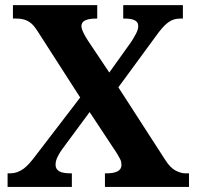

<svg xmlns="http://www.w3.org/2000/svg" viewBox="-20 -734 772 754"><path d="M522.9 -631.8Q522.9 -640.6 518.6 -646.5Q514.2 -652.3 506.6 -655.5Q499 -658.7 488.8 -659.9Q478.5 -661.1 466.8 -661.1H463.9V-713.9H698.2V-661.1H689Q674.3 -661.1 662.6 -657.5Q650.9 -653.8 639.4 -645.3Q627.9 -636.7 616.2 -623Q604.5 -609.4 589.8 -588.9L444.8 -391.1L628.9 -106Q648.4 -75.2 669.4 -64.2Q690.4 -53.2 709 -53.2H722.2V0H392.1V-53.2H397Q457 -53.2 457 -85.9Q457 -91.8 456.1 -97.2Q455.1 -102.5 451.4 -109.9Q447.8 -117.2 441.4 -127.9Q435.1 -138.7 423.8 -154.8L332 -293.9L224.1 -147.9Q214.8 -135.3 206.5 -118.9Q198.2 -102.5 198.2 -86.9Q198.2 -70.3 211.9 -61.8Q225.6 -53.2 258.8 -53.2H262.2V0H9.8V-53.2H16.1Q34.2 -53.2 47.9 -58.1Q61.5 -63 73.5 -72Q85.4 -81.1 96.7 -94Q107.9 -106.9 120.1 -123L294.9 -351.1L129.9 -607.9Q121.6 -621.1 113.5 -631.1Q105.5 -641.1 95.5 -647.7Q85.4 -654.3 73.2 -657.7Q61 -661.1 43.9 -661.1H30.8V-713.9H361.8V-661.1H358.9Q341.8 -661.1 330.3 -658.9Q318.8 -656.7 312 -652.6Q305.2 -648.4 302.5 -643.1Q299.8 -637.7 299.8 -631.8Q299.8 -621.6 307.4 -606Q314.9 -590.3 326.2 -573.2L409.2 -449.2L496.1 -570.8Q504.9 -584.5 513.9 -601.3Q522.9 -618.2 522.9 -631.8Z"/></svg>

Font: Droid Serif
Style: Bold
Weight: 700
Designer: Monotype Design team
Foundry: Monotype Imaging Inc.
Version: Version 1.03